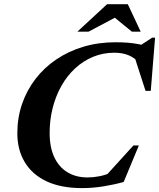

<svg xmlns="http://www.w3.org/2000/svg" viewBox="-20 -904 776 936"><path d="M525 -64 487 -37 630.5 -195H657L583 -17Q537 -4 484.5 4.5Q432 13 380.5 13Q277 13 206.8 -20.2Q136.5 -53.5 100.5 -113.8Q64.5 -174 64.5 -254.5Q64.5 -330 87.5 -397Q110.5 -464 153 -519.2Q195.5 -574.5 254.8 -614.5Q314 -654.5 387 -676.2Q460 -698 543.5 -698Q574 -698 602.8 -695.8Q631.5 -693.5 659.5 -688Q687.5 -682.5 715.5 -672.5L641.5 -668L722 -720.5H736L715 -461H689.5L630 -645L668 -590.5Q638.5 -621 608.2 -634Q578 -647 538 -647Q482 -647 433.8 -627Q385.5 -607 346.5 -571Q307.5 -535 279.8 -486Q252 -437 237 -378.5Q222 -320 222 -256Q222 -185 245 -136.8Q268 -88.5 309.5 -63.8Q351 -39 406.5 -39Q435 -39 464.5 -44.8Q494 -50.5 525 -64ZM357 -749.5 502 -883.5H603L666 -749.5H623L527 -828H559.5L411.5 -749.5Z"/></svg>

Font: Newsreader 36pt
Style: Bold Italic
Weight: 700
Italic angle: -17°
Designer: Hugues Gentile
Foundry: Production Type
Version: Version 1.003